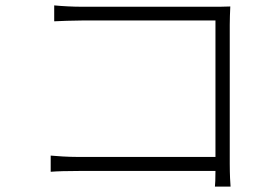

<svg xmlns="http://www.w3.org/2000/svg" viewBox="-20 -691 1040 712"><path d="M835 1C834 -6 832 -47 832 -83V-599C832 -618 833 -646 834 -667C812 -666 789 -666 767 -666H282C251 -666 212 -668 181 -671V-612C202 -613 249 -615 283 -615H779V-109H271C231 -109 189 -112 168 -114V-54C191 -56 230 -57 272 -57H779C779 -29 778 -5 777 1Z"/></svg>

Font: Noto Sans CJK KR Light
Style: Regular
Weight: 300
Designer: Ryoko NISHIZUKA (kana & ideographs); Paul D. Hunt (Latin, Greek & Cyrillic); Wenlong ZHANG (bopomofo); Sandoll Communica
Foundry: Adobe Systems Incorporated
Version: Version 1.004;PS 1.004;hotconv 1.0.82;makeotf.lib2.5.63406